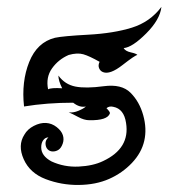

<svg xmlns="http://www.w3.org/2000/svg" viewBox="-20 -520 520 559"><path d="M450 -500Q446 -463 405.5 -422.5Q365 -382 340 -380Q345 -371 361 -367.5Q377 -364 380 -360Q373 -359 336.5 -330.5Q300 -302 280 -310Q272 -313 268.5 -321.5Q265 -330 270 -340Q240 -357 222.5 -362Q205 -367 180 -360Q150 -347 131.5 -321Q113 -295 120 -260Q129 -265 161 -263Q150 -285 150 -300Q169 -274 199.5 -268Q230 -262 282 -269Q334 -276 360 -250Q386 -224 397 -184.5Q408 -145 400 -110Q392 -75 364 -45.5Q336 -16 297.5 1Q259 18 209 18.5Q159 19 113 1.5Q67 -16 49 -56.5Q31 -97 51 -128Q60 -144 78.5 -153.5Q97 -163 114 -162Q131 -161 145 -150Q159 -139 163 -126.5Q167 -114 162.5 -101.5Q158 -89 150.5 -84Q143 -79 134 -79Q125 -79 119 -85Q113 -91 112.5 -101.5Q112 -112 121 -120Q112 -120 106 -112Q100 -104 100 -91Q100 -66 130 -50Q167 -33 209 -35Q251 -37 280 -51Q359 -88 347 -162Q341 -203 310 -209Q298 -212 290 -205Q301 -194 300 -190Q293 -169 240 -170Q225 -170 207.5 -179.5Q190 -189 180 -193Q193 -191 208.5 -197.5Q224 -204 230 -210Q212 -206 193 -221Q117 -221 50 -210Q42 -282 65 -339.5Q88 -397 140 -410Q163 -415 237 -419Q311 -423 364 -439.5Q417 -456 450 -500Z"/></svg>

Font: SOV_mook
Style: Book
Weight: 400
Version: Version 1.00